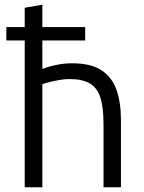

<svg xmlns="http://www.w3.org/2000/svg" viewBox="-20 -796 612 816"><path d="M85 0V-624H7V-681H85V-763L160 -776V-681H342V-624H160V-503Q189 -514 221.5 -520.5Q254 -527 286 -527Q367 -527 412 -497Q457 -467 475.5 -413Q494 -359 494 -288V0H420V-268Q420 -338 407 -380Q394 -422 362.5 -441Q331 -460 275 -460Q254 -460 229.5 -455.5Q205 -451 186 -446Q167 -441 160 -438V0Z"/></svg>

Font: Ubuntu Sans
Style: Regular
Weight: 400
Designer: Dalton Maag Ltd
Foundry: Dalton Maag Ltd
Version: Version 1.006; ttfautohint (v1.8.4.7-5d5b)